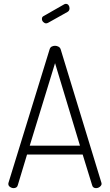

<svg xmlns="http://www.w3.org/2000/svg" viewBox="-20 -974 569 994"><path d="M50 0Q44 0 37.5 -3Q31 -6 27 -10.5Q23 -15 23 -22Q23 -25 24 -28L237 -719Q240 -729 248 -733Q256 -737 265 -737Q274 -737 282.5 -732.5Q291 -728 294 -719L505 -28Q506 -25 506 -22Q506 -17 501.5 -11.5Q497 -6 490.5 -3Q484 0 477 0Q470 0 464.5 -3.5Q459 -7 457 -15L408 -174H120L72 -15Q70 -7 64 -3.5Q58 0 50 0ZM134 -220H394L265 -647ZM219 -853Q211 -853 204 -860Q197 -867 197 -876Q197 -887 206 -891L313 -952Q317 -954 321 -954Q330 -954 335 -947Q340 -940 340 -931Q340 -918 329 -912L229 -856Q227 -855 224 -854Q221 -853 219 -853Z"/></svg>

Font: Dosis ExtraLight Light
Style: Regular
Weight: 300
Version: Version 3.001; ttfautohint (v1.8.2)